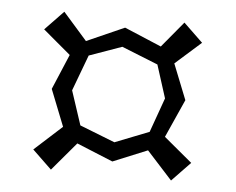

<svg xmlns="http://www.w3.org/2000/svg" viewBox="-40 -619 649 527"><g transform="rotate(5 285.0 -355.0)"><path d="M430 -458 469 -360 422 -255 500 -190 449 -137 379 -214 284 -175 184 -216 118 -138 65 -189 141 -258 101 -359 142 -456 66 -520 117 -573 183 -498 287 -544 389 -501 448 -572 501 -521ZM384 -451 284 -491 194 -459 157 -360 188 -266 285 -228 379 -265 413 -360Z"/></g></svg>

Font: Alike Angular
Style: Regular
Weight: 400
Version: Version 1.210